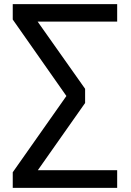

<svg xmlns="http://www.w3.org/2000/svg" viewBox="-20 -732 635 934"><path d="M550 -712V-627H163L394 -300V-231L164 96H550V182H42V106L303 -265L42 -637V-712Z"/></svg>

Font: Muli SemiBold
Style: Regular
Weight: 600
Designer: Vernon Adams
Foundry: Vernon Adams
Version: Version 2.000